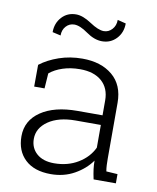

<svg xmlns="http://www.w3.org/2000/svg" viewBox="-84 -807 721 883"><g transform="rotate(10 276.0 -366.0)"><path d="M50.8 0ZM433.1 -731.9Q433.1 -689 406.2 -660.6Q379.4 -632.3 339.4 -632.3Q303.2 -632.3 265.6 -659.2Q228 -686 201.7 -686Q178.7 -686 163.1 -668.9Q147.5 -651.9 147.5 -625.5L108.9 -634.3Q108.9 -676.3 135 -704.8Q161.1 -733.4 201.7 -733.4Q233.4 -733.4 273.7 -706.5Q314 -679.7 339.4 -679.7Q361.8 -679.7 377.9 -697.3Q394 -714.8 394 -741.7ZM412.1 0Q406.2 -26.9 403.8 -46.4Q401.4 -65.9 401.4 -85.9Q372.1 -44.4 323.2 -17.1Q274.4 10.3 213.4 10.3Q135.7 10.3 93.3 -29.8Q50.8 -69.8 50.8 -138.2Q50.8 -211.4 113.8 -254.4Q176.8 -297.4 284.7 -297.4H401.4V-367.2Q401.4 -423.8 365 -456.1Q328.6 -488.3 263.2 -488.3Q219.2 -488.3 182.9 -476.3Q146.5 -464.4 122.1 -443.8L117.2 -373H68.8L69.3 -474.6Q106 -502.9 157 -520.5Q208 -538.1 265.6 -538.1Q353 -538.1 406.2 -493.7Q459.5 -449.2 459.5 -366.2V-106.4Q459.5 -90.3 460.2 -75.4Q460.9 -60.5 463.4 -46.4L516.1 -43V0ZM219.7 -41.5Q283.2 -41.5 331.5 -70.8Q379.9 -100.1 401.4 -146.5V-252.4H283.7Q204.1 -252.4 156.5 -219.5Q108.9 -186.5 108.9 -136.2Q108.9 -93.8 138.4 -67.6Q168 -41.5 219.7 -41.5Z"/></g></svg>

Font: TypoPRO Roboto Slab
Style: Light
Weight: 300
Designer: Google
Version: Version 1.100263; 2013; ttfautohint (v0.94.20-1c74) -l 8 -r 